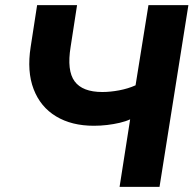

<svg xmlns="http://www.w3.org/2000/svg" viewBox="-20 -725 751 745"><path d="M444 0 485 -262Q468 -254 444.5 -248.5Q421 -243 395.5 -240Q370 -237 344 -237Q258 -237 197.5 -273.5Q137 -310 110.5 -379Q84 -448 99 -543L124 -705H279L254 -543Q239 -451 269.5 -409.5Q300 -368 377 -368Q408 -368 442.5 -374.5Q477 -381 506 -394L556 -705H711L599 0Z"/></svg>

Font: Nunito Sans 12pt ExtraBold
Style: Italic
Weight: 800
Italic angle: -9°
Designer: Vernon Adams
Foundry: Vernon Adams
Version: Version 3.101;gftools[0.9.27]